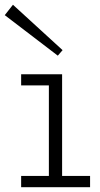

<svg xmlns="http://www.w3.org/2000/svg" viewBox="-56 -781 418 801"><path d="M205.1 -571.8 185.1 -548.8 -36.1 -717.8 -2 -761.2ZM203.1 -46.9H319.8V0H32.2V-46.9H147.9V-424.8H32.2V-471.2H203.1Z"/></svg>

Font: BioRhyme Light
Style: Regular
Weight: 300
Designer: Aoife Mooney
Foundry: Aoife Mooney Type
Version: Version 1.500;PS 001.500;hotconv 1.0.88;makeotf.lib2.5.64775